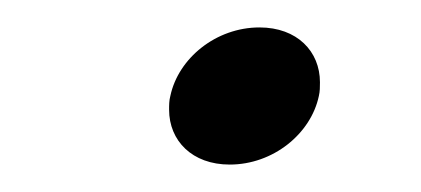

<svg xmlns="http://www.w3.org/2000/svg" viewBox="-20 -345 307 140"><path d="M212.5 -275C213.3 -278.3 213.3 -281.7 213.3 -285C213.3 -307.5 196.7 -325 169.2 -325C137.5 -325 110 -302.5 104.2 -275C103.3 -271.7 103.3 -268.3 103.3 -265C103.3 -242.5 120 -225 147.5 -225C179.2 -225 206.7 -247.5 212.5 -275Z"/></svg>

Font: BoonHome
Style: Book Oblique
Weight: 400
Italic angle: -12°
Designer: Sungsit Sawaiwan
Foundry: Sungsit Sawaiwan
Version: Version 0.2